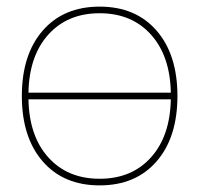

<svg xmlns="http://www.w3.org/2000/svg" viewBox="-20 -550 602 580"><path d="M109 -62.5Q46 -135 46 -260Q46 -385 109 -457.5Q172 -530 281 -530Q390 -530 453 -457.5Q516 -385 516 -260Q516 -135 453 -62.5Q390 10 281 10Q172 10 109 -62.5ZM66 -250Q68 -139 126 -74.5Q184 -10 281 -10Q378 -10 436 -74.5Q494 -139 496 -250ZM66 -270H496Q494 -381 436 -445.5Q378 -510 281 -510Q184 -510 126 -445.5Q68 -381 66 -270Z"/></svg>

Font: M PLUS 1p Thin
Style: Regular
Weight: 250
Version: Version 1.062